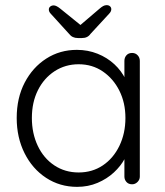

<svg xmlns="http://www.w3.org/2000/svg" viewBox="-20 -717 642 747"><path d="M494 -511Q507 -511 515.5 -502Q524 -493 524 -480V-30Q524 -18 515 -9Q506 0 494 0Q480 0 472 -9Q464 -18 464 -30V-149L481 -157Q481 -129 465.5 -100Q450 -71 423 -46Q396 -21 359.5 -5.5Q323 10 280 10Q213 10 159.5 -25Q106 -60 75.5 -121Q45 -182 45 -258Q45 -336 76 -395.5Q107 -455 160 -489Q213 -523 279 -523Q322 -523 359.5 -508Q397 -493 425 -467Q453 -441 469 -407.5Q485 -374 485 -338L464 -353V-480Q464 -493 472 -502Q480 -511 494 -511ZM286 -46Q339 -46 380 -73.5Q421 -101 444.5 -149.5Q468 -198 468 -258Q468 -317 444.5 -364Q421 -411 380 -439Q339 -467 286 -467Q234 -467 192.5 -440Q151 -413 127.5 -366Q104 -319 104 -258Q104 -198 127 -149.5Q150 -101 191.5 -73.5Q233 -46 286 -46ZM283 -569Q261 -569 249 -585L178 -663Q170 -671 170 -680Q170 -687 175.5 -691.5Q181 -696 189 -696Q199 -696 215 -683L299 -615L285 -613L367 -683Q375 -690 381.5 -693.5Q388 -697 395 -697Q403 -697 408 -692.5Q413 -688 413 -681Q413 -677 411 -672.5Q409 -668 404 -663L332 -585Q321 -569 299 -569Z"/></svg>

Font: Quicksand Light
Style: Regular
Weight: 400
Version: Version 3.004